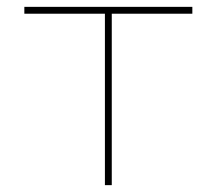

<svg xmlns="http://www.w3.org/2000/svg" viewBox="-20 -540 632 560"><path d="M306 -500V0H286V-500H51V-520H541V-500Z"/></svg>

Font: M PLUS 1p Thin
Style: Regular
Weight: 250
Version: Version 1.062